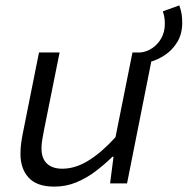

<svg xmlns="http://www.w3.org/2000/svg" viewBox="-20 -681 697 713"><path d="M537.3 -451.2 501.2 -486.1Q525.1 -488.5 545.8 -502.5Q566.5 -516.6 579.3 -539.6Q592.1 -562.7 592.1 -592.3Q592.1 -603.5 590.6 -615Q589 -626.5 584.7 -638.9L645.8 -661Q652.2 -643.6 654.5 -628.3Q656.7 -612.9 656.7 -596.5Q656.7 -554.9 638.4 -524.9Q620.1 -495 592.7 -476.8Q565.2 -458.5 537.3 -451.2ZM181.6 12Q116.8 12 86.4 -21.3Q56 -54.6 56 -109.2Q56 -130.6 58.6 -149.7Q61.3 -168.8 65.3 -188.7L124.8 -486.1H201.3L143.3 -197.4Q139.7 -178.7 136.9 -162.3Q134.1 -145.9 134.1 -129.3Q134.1 -93.2 154.1 -73.8Q174.1 -54.5 211.5 -54.5Q260.5 -54.5 310.1 -85.7Q359.7 -116.9 408.9 -171.7L471.9 -486.1H548.5L451.8 0H388.8L401.6 -99H397.6Q368.3 -70.3 334.7 -44.8Q301.1 -19.4 263 -3.7Q225 12 181.6 12Z"/></svg>

Font: SourceCodeVF
Style: Italic
Weight: 200
Italic angle: -11°
Monospace: yes
Designer: Paul D. Hunt, Teo Tuominen
Foundry: Adobe
Version: Version 1.026;hotconv 1.1.0;makeotfexe 2.6.0